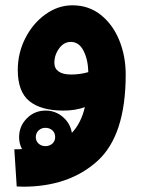

<svg xmlns="http://www.w3.org/2000/svg" viewBox="-20 -403 538 724"><path d="M454 -122Q454 108 347 204.5Q240 301 67 301Q54 301 43 300L34 160Q53 160 63 159Q52 139 52 114Q52 73 81 43.5Q110 14 152 14Q189 14 217 38Q245 62 251 98Q286 61 300 1Q264 14 219 14Q135 14 91 -21.5Q47 -57 47 -139Q47 -203 75.5 -259Q104 -315 151.5 -349Q199 -383 253 -383Q315 -383 360.5 -346.5Q406 -310 430 -250.5Q454 -191 454 -122ZM248 -122Q282 -122 313 -131Q312 -178 295 -211.5Q278 -245 247 -245Q221 -245 203 -220.5Q185 -196 185 -166Q185 -145 201 -133.5Q217 -122 248 -122ZM115 114Q115 129 125.5 138.5Q136 148 151 148Q167 148 177.5 138.5Q188 129 188 114Q188 98 177.5 88.5Q167 79 151 79Q136 79 125.5 89Q115 99 115 114Z"/></svg>

Font: Noto Sans Arabic
Style: Bold
Weight: 700
Designer: Nadine Chahine
Foundry: Monotype Imaging Inc.
Version: Version 1.001